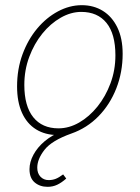

<svg xmlns="http://www.w3.org/2000/svg" viewBox="-20 -510 540 742"><path d="M164 212Q134 212 114 195Q94 178 94 144Q94 116 109.5 87.5Q125 59 153 35.5Q181 12 218 -2L204 12Q155 12 119.5 -10Q84 -32 65 -74Q46 -116 46 -176Q46 -243 67 -300Q88 -357 123.5 -399.5Q159 -442 204 -466Q249 -490 296 -490Q342 -490 377.5 -468Q413 -446 433.5 -404Q454 -362 454 -302Q454 -231 429.5 -168.5Q405 -106 360.5 -60.5Q316 -15 256 6Q180 33 152 69Q124 105 124 138Q124 160 136.5 173Q149 186 168 186Q183 186 195.5 181Q208 176 224 164L236 180Q218 196 201 204Q184 212 164 212ZM206 -14Q247 -14 286 -36.5Q325 -59 356.5 -98Q388 -137 407 -188Q426 -239 426 -296Q426 -379 391.5 -421.5Q357 -464 294 -464Q254 -464 214.5 -441.5Q175 -419 143.5 -380Q112 -341 93 -290Q74 -239 74 -182Q74 -100 108.5 -57Q143 -14 206 -14Z"/></svg>

Font: Source Sans 3 VF
Style: Italic
Weight: 200
Italic angle: -11°
Designer: Paul D. Hunt
Foundry: Adobe Systems Incorporated
Version: Version 3.042;hotconv 1.0.118;makeotfexe 2.5.65603